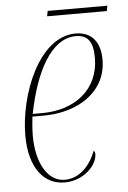

<svg xmlns="http://www.w3.org/2000/svg" viewBox="-49 -677 484 724"><g transform="rotate(-5 192.5 -315.0)"><path d="M155 -620H381L385 -640H159ZM167 10C240 10 291 -46 291 -86C291 -94 288 -98 286 -100C266 -47 226 0 168 0C104 0 62 -72 62 -176C62 -204 66 -240 67 -248H109C241 -248 349 -318 349 -439C349 -507 316 -546 256 -546C117 -546 34 -333 34 -179C34 -56 89 10 167 10ZM105 -258H69C100 -416 163 -536 256 -536C300 -536 321 -511 321 -449C321 -329 229 -258 105 -258Z"/></g></svg>

Font: Noto Serif Display Condensed Thin
Style: Italic
Weight: 100
Width: 3
Italic angle: -12°
Designer: Monotype Design Team
Foundry: Monotype Imaging Inc.
Version: Version 2.009